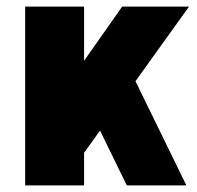

<svg xmlns="http://www.w3.org/2000/svg" viewBox="-20 -560 595 580"><path d="M91 -173 349 -540H551L220 -79ZM56 -540H234V0H56ZM244 -244 373 -348 543 0H363Z"/></svg>

Font: Pathway Extreme Condensed ExtraBold
Style: Regular
Weight: 800
Width: 3
Version: Version 1.001;gftools[0.9.26]